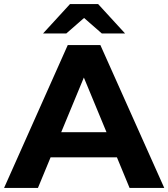

<svg xmlns="http://www.w3.org/2000/svg" viewBox="-29 -921 825 941"><path d="M544 -150H219L157 0H-9L303 -700H463L776 0H606ZM493 -273 382 -541 271 -273ZM470 -757 383 -833 296 -757H182L314 -901H452L584 -757Z"/></svg>

Font: Idrija
Style: Bold
Weight: 700
Designer: Julieta Ulanovsky
Foundry: Julieta Ulanovsky
Version: Version 7.200